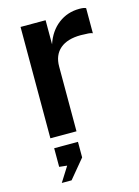

<svg xmlns="http://www.w3.org/2000/svg" viewBox="-115 -605 639 881"><g transform="rotate(-15 205.0 -164.5)"><path d="M69 -529H188V-414.5Q207.5 -473.5 250.8 -506.5Q294 -539.5 351 -539.5Q372.5 -539.5 382 -534.5V-415Q372 -420 351.5 -420Q334.5 -421 326.5 -421Q262 -421 227.5 -391.5Q193 -362 193 -307.5V0H69ZM111 141 74 137V48.5H187V122.5L113 211.5H66.5Z"/></g></svg>

Font: 1883 Sans SemiBold
Style: Regular
Weight: 600
Designer: 1883 Sans project is a fork of Public Sans.
Version: Version 1.009